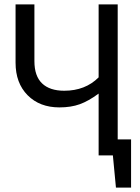

<svg xmlns="http://www.w3.org/2000/svg" viewBox="-20 -709 640 876"><path d="M578 -73V147H509L495 0H430V-282Q384 -248 344 -233.5Q304 -219 251 -219Q161 -219 106 -274.5Q51 -330 51 -423V-689H137V-430Q137 -362 172 -328.5Q207 -295 273 -295Q369 -295 430 -356V-689H517V-73Z"/></svg>

Font: Fira Mono
Style: Regular
Weight: 400
Designer: Carrois Corporate & Edenspiekermann AG
Foundry: Carrois Corporate GbR & Edenspiekermann AG
Version: Version 3.206